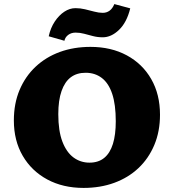

<svg xmlns="http://www.w3.org/2000/svg" viewBox="-20 -905 853 942"><path d="M390 17Q289 17 212 -24.5Q135 -66 91.5 -140.5Q48 -215 48 -314Q48 -397 76 -463.5Q104 -530 154.5 -577.5Q205 -625 273.5 -650Q342 -675 424 -675Q525 -675 602 -633.5Q679 -592 722 -517Q765 -442 765 -342Q765 -260 737 -193.5Q709 -127 659 -80Q609 -33 540.5 -8Q472 17 390 17ZM419 -107Q463 -107 491.5 -130.5Q520 -154 534 -199Q548 -244 548 -310Q548 -392 530.5 -444.5Q513 -497 479.5 -522.5Q446 -548 400 -548Q357 -548 327.5 -526Q298 -504 282 -458.5Q266 -413 266 -345Q266 -263 286 -210.5Q306 -158 340.5 -132.5Q375 -107 419 -107ZM296 -705 219 -727Q228 -768 248.5 -799Q269 -830 295.5 -847.5Q322 -865 350 -865Q374 -865 397 -859.5Q420 -854 442.5 -848Q465 -842 484 -842Q503 -842 517.5 -852.5Q532 -863 541 -885L619 -864Q602 -795 564 -758.5Q526 -722 484 -722Q459 -722 436 -728Q413 -734 392.5 -739.5Q372 -745 351 -745Q330 -745 315 -734Q300 -723 296 -705Z"/></svg>

Font: Ysabeau SC Black
Style: Regular
Weight: 900
Designer: Christian Thalmann (Catharsis Fonts)
Version: Version 2.001;gftools[0.9.30]; featfreeze: smcp